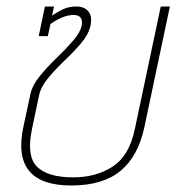

<svg xmlns="http://www.w3.org/2000/svg" viewBox="-20 -560 564 590"><path d="M199 10Q13 10 52 -171L74 -273Q80 -299 102.5 -326.5Q125 -354 153 -381Q181 -408 203.5 -433.5Q226 -459 231 -481Q237 -514 206 -514Q189 -514 170 -506Q151 -498 135 -486L127 -449H99L118 -540H146L140 -512Q154 -522 172.5 -531Q191 -540 214 -540Q240 -540 252 -524.5Q264 -509 258 -481Q252 -454 229.5 -427.5Q207 -401 179 -374.5Q151 -348 128.5 -321Q106 -294 100 -267L78 -162Q61 -80 94 -47.5Q127 -15 205 -15Q275 -15 326 -48Q377 -81 394 -162L474 -540H502L424 -171Q405 -80 350.5 -35Q296 10 199 10Z"/></svg>

Font: Kanit Thin
Style: Italic
Weight: 250
Italic angle: -12°
Designer: Katatrad Team
Foundry: CadsonDemak
Version: Version 2.000; ttfautohint (v1.8.3)